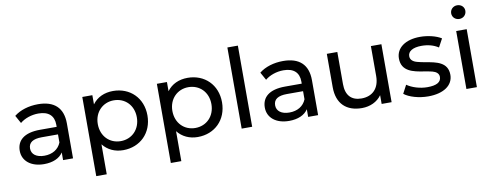

<svg xmlns="http://www.w3.org/2000/svg" viewBox="-73 -1146 4442 1729"><g transform="rotate(-10 2148.0 -281.5)"><path d="M246 6C327 6 388 -21 420 -70V0H511V-320C511 -463 431 -535 284 -535C199 -535 120 -511 65 -467L105 -395C146 -430 210 -452 273 -452C366 -452 415 -407 415 -324V-305H263C115 -305 50 -243 50 -150C50 -57 127 6 246 6ZM145 -154C145 -209 186 -236 267 -236H415V-162C391 -102 335 -68 262 -68C189 -68 145 -101 145 -154Z M689 -530V194H785V-80C829 -24 894 6 970 6C1125 6 1238 -104 1238 -265C1238 -425 1125 -535 970 -535C891 -535 824 -505 781 -446V-530ZM962 -451C1064 -451 1141 -376 1141 -265C1141 -154 1064 -78 962 -78C860 -78 784 -154 784 -265C784 -375 862 -451 962 -451Z M1371 -530V194H1467V-80C1511 -24 1576 6 1652 6C1807 6 1920 -104 1920 -265C1920 -425 1807 -535 1652 -535C1573 -535 1506 -505 1463 -446V-530ZM1644 -451C1746 -451 1823 -376 1823 -265C1823 -154 1746 -78 1644 -78C1542 -78 1466 -154 1466 -265C1466 -375 1544 -451 1644 -451Z M2053 0H2149V-742H2053Z M2487 6C2568 6 2629 -21 2661 -70V0H2752V-320C2752 -463 2672 -535 2525 -535C2440 -535 2361 -511 2306 -467L2346 -395C2387 -430 2451 -452 2514 -452C2607 -452 2656 -407 2656 -324V-305H2504C2356 -305 2291 -243 2291 -150C2291 -57 2368 6 2487 6ZM2386 -154C2386 -209 2427 -236 2508 -236H2656V-162C2632 -102 2576 -68 2503 -68C2430 -68 2386 -101 2386 -154Z M2925 -225C2925 -73 3012 6 3153 6C3228 6 3294 -25 3333 -80V0H3424V-530H3328V-256C3328 -144 3265 -80 3164 -80C3072 -80 3021 -133 3021 -236V-530H2925Z M3540 -56C3585 -20 3672 6 3759 6C3900 6 3988 -55 3988 -151C3988 -267 3883 -285 3789 -301C3757 -307 3732 -312 3715 -317C3679 -326 3652 -345 3652 -380C3652 -424 3696 -453 3777 -453C3836 -453 3887 -439 3930 -411L3971 -487C3926 -516 3849 -535 3778 -535C3643 -535 3557 -472 3557 -376C3557 -257 3663 -237 3760 -222C3791 -217 3816 -212 3833 -208C3867 -199 3892 -181 3892 -149C3892 -101 3850 -77 3766 -77C3698 -77 3627 -99 3580 -132Z M4108 -530V0H4204V-530ZM4091 -694C4091 -659 4119 -632 4156 -632C4193 -632 4221 -660 4221 -696C4221 -731 4193 -757 4156 -757C4119 -757 4091 -729 4091 -694Z"/></g></svg>

Font: Malon Grotesk Med
Style: Regular
Weight: 500
Designer: Julieta Ulanovsky
Foundry: Julieta Ulanovsky
Version: Version 7.200